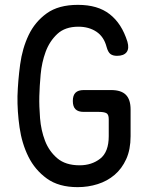

<svg xmlns="http://www.w3.org/2000/svg" viewBox="-20 -761 640 791"><path d="M428 -270Q428 -290 418 -295Q408 -300 388 -300H325Q302 -300 291 -311Q280 -322 280 -345Q280 -368 291 -379Q302 -390 325 -390H438Q479 -390 498.5 -370.5Q518 -351 518 -310V-200Q518 -145 500 -105.5Q482 -66 452 -40.5Q422 -15 382.5 -2.5Q343 10 300 10Q222 10 173 -25.5Q124 -61 97 -115.5Q70 -170 60.5 -236.5Q51 -303 52 -365Q54 -429 63 -495.5Q72 -562 98 -616.5Q124 -671 172.5 -706Q221 -741 301 -741Q342 -741 374.5 -731.5Q407 -722 432 -702.5Q457 -683 475 -655Q493 -627 505 -589Q513 -561 501.5 -546Q490 -531 462 -531Q445 -531 435 -538.5Q425 -546 419 -568Q408 -610 377 -630.5Q346 -651 303 -651Q248 -651 216 -621Q184 -591 168 -547.5Q152 -504 147.5 -454.5Q143 -405 142 -365Q141 -324 145 -274Q149 -224 165.5 -181Q182 -138 216 -109Q250 -80 308 -80Q358 -80 393 -107.5Q428 -135 428 -200Z"/></svg>

Font: Maple Mono
Style: Regular
Weight: 400
Monospace: yes
Designer: subframe7536
Version: Version 7.300